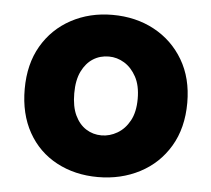

<svg xmlns="http://www.w3.org/2000/svg" viewBox="-43 -553 667 606"><g transform="rotate(5 290.5 -250.0)"><path d="M288 7Q215 7 157 -24Q99 -55 66.5 -113Q34 -171 34 -250Q34 -329 67.5 -386.5Q101 -444 159.5 -475.5Q218 -507 290 -507Q364 -507 422.5 -475.5Q481 -444 515 -386.5Q549 -329 549 -251Q549 -171 514.5 -113Q480 -55 420.5 -24Q361 7 288 7ZM288 -125Q314 -125 338 -139Q362 -153 377 -180.5Q392 -208 392 -250Q392 -292 377 -319.5Q362 -347 339 -361Q316 -375 290 -375Q262 -375 240 -361Q218 -347 204.5 -319.5Q191 -292 191 -250Q191 -208 204 -180.5Q217 -153 239 -139Q261 -125 288 -125Z"/></g></svg>

Font: Albert Sans ExtraBold
Style: Regular
Weight: 800
Designer: Andreas Rasmussen
Foundry: a.Foundry
Version: Version 1.025